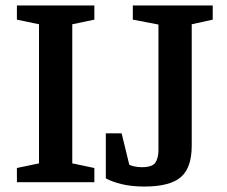

<svg xmlns="http://www.w3.org/2000/svg" viewBox="-20 -668 833 704"><path d="M42 0V-52L123 -69V-579L42 -596V-648H326V-596L245 -579V-69L326 -52V0ZM509 16Q463 16 427.5 7.5Q392 -1 368 -14V-179H426L454 -64Q459 -61 472 -58Q485 -55 500 -55Q538 -55 549.5 -71.5Q561 -88 561 -118V-578L467 -596V-648H760V-596L683 -579V-134Q683 -53 643 -18.5Q603 16 509 16Z"/></svg>

Font: Faustina Light SemiBold
Style: Regular
Weight: 600
Version: Version 1.200